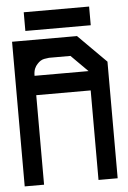

<svg xmlns="http://www.w3.org/2000/svg" viewBox="-53 -780 546 820"><g transform="rotate(-5 220.0 -370.5)"><path d="M334 -466.8 262.7 -538.1H170.9Q168 -538.1 150.4 -535.2Q133.8 -532.2 120.1 -516.6Q112.3 -508.8 107.4 -497.1Q102.5 -484.4 102.5 -466.8ZM418 0H335.9V-383.8H102.5V0H19.5V-620.1H296.9V-621.1L357.4 -560.5L418 -500ZM80.1 -741.2H360.4V-661.1H80.1Z"/></g></svg>

Font: mr_KirucoupageG
Style: Regular
Weight: 400
Designer: Jan Henkel
Version: Version 1.00 May 25, 2020, initial release